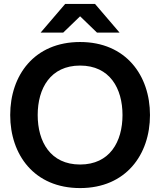

<svg xmlns="http://www.w3.org/2000/svg" viewBox="-20 -946 816 978"><path d="M388 12C621 12 744 -158 744 -360C744 -562 621 -732 388 -732C154 -732 32 -562 32 -360C32 -158 154 12 388 12ZM388 -108C237 -108 172 -224 172 -360C172 -496 237 -612 388 -612C539 -612 604 -496 604 -360C604 -224 539 -108 388 -108ZM464 -926H312L187 -780H302L388 -863L474 -780H589Z"/></svg>

Font: Aspekta 600
Style: Regular
Weight: 600
Designer: Ivo Dolenc
Version: Version 2.100